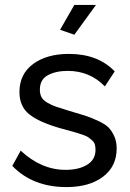

<svg xmlns="http://www.w3.org/2000/svg" viewBox="-20 -750 528 780"><path d="M282 -609 224 -629 282 -730H370ZM250 10Q113 10 30 -76L64 -138Q148 -60 246 -60Q301 -60 334.5 -81Q368 -102 368 -141Q368 -153 365.5 -162.5Q363 -172 354.5 -179.5Q346 -187 340 -191.5Q334 -196 317.5 -202Q301 -208 292 -210.5Q283 -213 260 -219.5Q237 -226 225 -229Q138 -254 98.5 -286Q59 -318 59 -376Q59 -449 114.5 -490Q170 -531 260 -531Q378 -531 446 -460L406 -399Q345 -462 255 -462Q207 -462 174.5 -444.5Q142 -427 142 -386Q142 -368 148.5 -355.5Q155 -343 173 -332.5Q191 -322 208 -316.5Q225 -311 260 -300Q305 -287 326.5 -280Q348 -273 377.5 -259.5Q407 -246 420.5 -232.5Q434 -219 444 -197Q454 -175 454 -147Q454 -74 398.5 -32Q343 10 250 10Z"/></svg>

Font: Raleway-v4020 Medium
Style: Regular
Weight: 500
Designer: Matt McInerney, Pablo Impallari, Rodrigo Fuenzalida
Foundry: Matt McInerney, Pablo Impallari, Rodrigo Fuenzalida
Version: Version 4.020;PS 004.020;hotconv 1.0.88;makeotf.lib2.5.64775